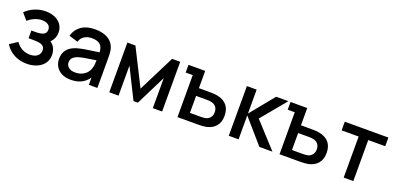

<svg xmlns="http://www.w3.org/2000/svg" viewBox="-2 -1250 4019 1960"><g transform="rotate(20 2007.5 -270.0)"><path d="M475.5 -156.5Q475.5 -103.5 447 -64.8Q418.5 -26 370 -5.5Q321.5 15 262.5 15Q184 15 121.8 -18.2Q59.5 -51.5 23.5 -111L106.5 -165.5Q166.5 -83.5 260 -83.5Q310 -83.5 339.2 -106Q368.5 -128.5 368.5 -167.5Q368.5 -196.5 352.5 -211.5Q336.5 -226.5 309.2 -231.5Q282 -236.5 239.5 -236.5H191.5V-320.5H239.5Q293 -320.5 322.5 -335.2Q352 -350 352 -386.5Q352 -421.5 326 -439.2Q300 -457 260 -457Q219.5 -457 179.8 -440Q140 -423 109.5 -395.5L48.5 -467Q92 -509 147.5 -532Q203 -555 265.5 -555Q318.5 -555 362.8 -536.5Q407 -518 433.2 -481.8Q459.5 -445.5 459.5 -395.5Q459.5 -330.5 412 -283Q443 -263.5 459.2 -230Q475.5 -196.5 475.5 -156.5Z M1025 -332.5V0H932.5V-78.5Q899 -31 851.2 -8Q803.5 15 738 15Q680 15 639 -6.8Q598 -28.5 576.8 -65.2Q555.5 -102 555.5 -147Q555.5 -266.5 683 -307Q721.5 -318.5 770.2 -326.8Q819 -335 905.5 -347L922 -349Q919.5 -406 891 -432.2Q862.5 -458.5 800 -458.5Q754.5 -458.5 720 -437.5Q685.5 -416.5 672.5 -373.5L575 -403.5Q595 -475 652.2 -515Q709.5 -555 801 -555Q875.5 -555 928.5 -529.5Q981.5 -504 1006 -452Q1017.5 -427.5 1021.2 -399.8Q1025 -372 1025 -332.5ZM910 -177.5Q920 -206.5 921 -262L908 -260Q835 -249.5 798.8 -243Q762.5 -236.5 733.5 -228Q698.5 -216 678.8 -197Q659 -178 659 -148Q659 -114.5 683.8 -92.5Q708.5 -70.5 756.5 -70.5Q799 -70.5 831.5 -85.8Q864 -101 883.8 -125.5Q903.5 -150 910 -177.5Z M1154.5 0V-540H1242L1441.5 -144L1640.5 -540H1728.5V0H1627.5V-326L1465 0H1417.5L1255 -326V0Z M1895 -456H1818.5V-540H2000V-352.5H2107Q2171 -352.5 2201 -346.5Q2343 -317.5 2343 -175.5Q2343 -106.5 2307.5 -64Q2272 -21.5 2207.5 -7Q2176.5 0 2110 0H1895.5ZM2116 -84Q2154 -84 2174.5 -89.5Q2200.5 -97 2218.2 -119.2Q2236 -141.5 2236 -175.5Q2236 -211 2218 -233.5Q2200 -256 2170 -263Q2148.5 -268.5 2116 -268.5H2000V-84Z M2452.5 0 2453 -540H2559V-280L2771 -540H2904L2680 -270L2927 0H2785L2559 -260V0Z M3003.5 -456H2927V-540H3108.5V-352.5H3215.5Q3279.5 -352.5 3309.5 -346.5Q3451.5 -317.5 3451.5 -175.5Q3451.5 -106.5 3416 -64Q3380.5 -21.5 3316 -7Q3285 0 3218.5 0H3004ZM3224.5 -84Q3262.5 -84 3283 -89.5Q3309 -97 3326.8 -119.2Q3344.5 -141.5 3344.5 -175.5Q3344.5 -211 3326.5 -233.5Q3308.5 -256 3278.5 -263Q3257 -268.5 3224.5 -268.5H3108.5V-84Z M3701 0V-446H3516.5V-540H3990V-446H3805.5V0Z"/></g></svg>

Font: Manrope KiralyPet SmBd KiralyPet
Style: Regular
Weight: 600
Designer: Mikhail Sharanda
Foundry: Mikhail Sharanda
Version: Version 4.502